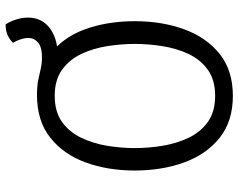

<svg xmlns="http://www.w3.org/2000/svg" viewBox="-104 -744 860 693"><g transform="rotate(-90 326.5 -398.0)"><path d="M57 -342Q57 -439.5 86.2 -519.5Q115.5 -599.5 175.8 -647.2Q236 -695 329.5 -695Q361.5 -695 383.5 -690.5Q405.5 -686 424.5 -681.5Q443.5 -677 466 -677Q502.5 -677 519 -691.2Q535.5 -705.5 535.5 -726Q535.5 -739 530.2 -755Q525 -771 518 -781.5Q530.5 -794.5 547.8 -801.8Q565 -809 584.5 -808Q594 -794.5 601.5 -772.2Q609 -750 609 -727.5Q609 -685 581.2 -657.8Q553.5 -630.5 505 -622.5Q551 -575.5 573.5 -502Q596 -428.5 596 -342Q596 -244 566.8 -163.8Q537.5 -83.5 478 -35.8Q418.5 12 326.5 12Q234.5 12 174.8 -36Q115 -84 86 -164.5Q57 -245 57 -342ZM138 -342Q138 -293.5 146.2 -242.5Q154.5 -191.5 175 -148.2Q195.5 -105 232.2 -78.5Q269 -52 326.5 -52Q384 -52 420.8 -78.5Q457.5 -105 477.8 -148.2Q498 -191.5 506 -242.5Q514 -293.5 514 -342Q514 -390.5 506 -441.2Q498 -492 477.8 -535Q457.5 -578 420.8 -604.5Q384 -631 326.5 -631Q269 -631 232.2 -604.5Q195.5 -578 175 -535Q154.5 -492 146.2 -441.2Q138 -390.5 138 -342Z"/></g></svg>

Font: Signika Light Light
Style: Regular
Weight: 300
Version: Version 2.001